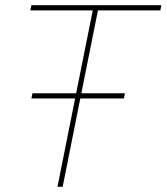

<svg xmlns="http://www.w3.org/2000/svg" viewBox="-20 -720 642 740"><path d="M221.5 0H201.5L269.5 -340.5H101L105 -360.5H273.5L337.5 -680H97L101 -700H602L598 -680H357.5L293.5 -360.5H461.5L457.5 -340.5H289.5Z"/></svg>

Font: Argentum Sans Thin
Style: Italic
Weight: 100
Italic angle: -11°
Designer: Julieta Ulanovsky (font), Cristiano Sobral (main changes and remaster)
Foundry: Julieta Ulanovsky (font), Cristiano Sobral (main changes and remaster)
Version: Version 2.007;June 15, 2022;FontCreator 14.0.0.2814 64-bit; 